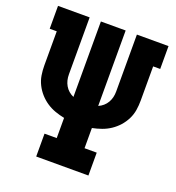

<svg xmlns="http://www.w3.org/2000/svg" viewBox="-133 -841 866 947"><g transform="rotate(20 300.0 -367.5)"><path d="M163 0V-120H227V-226Q202 -231 178 -239.5Q154 -248 133 -262Q112 -276 95 -295Q78 -314 66.5 -337Q55 -360 51 -385Q47 -410 47 -436V-615H10V-735H176V-436Q176 -420 179.5 -405.5Q183 -391 190.5 -378Q198 -365 209.5 -355Q221 -345 235 -339V-735H365V-339Q379 -345 390.5 -355Q402 -365 409.5 -378Q417 -391 420.5 -405.5Q424 -420 424 -436V-735H590V-615H553V-436Q553 -410 549 -385Q545 -360 533.5 -337Q522 -314 505 -295Q488 -276 467 -262Q446 -248 422 -239.5Q398 -231 373 -226V-120H437V0Z"/></g></svg>

Font: Iosevka Slab Heavy Extended
Style: Regular
Weight: 900
Width: 7
Monospace: yes
Designer: Belleve Invis
Foundry: Belleve Invis
Version: Version 11.1.0; ttfautohint (v1.8.3)